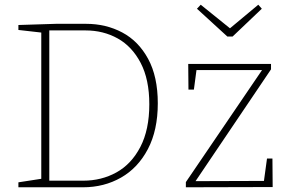

<svg xmlns="http://www.w3.org/2000/svg" viewBox="-20 -794 1226 814"><path d="M345 -693Q429 -693 498 -656.5Q567 -620 608 -544.5Q649 -469 649 -356Q649 -242 607 -162Q565 -82 493 -41Q421 0 332 0H58V-21L155 -36V-656L58 -667V-688L217 -693ZM333 -28Q410 -28 473.5 -63Q537 -98 575 -171Q613 -244 613 -352Q613 -457 576.5 -527Q540 -597 479 -631Q418 -665 343 -665H189V-28ZM1112 -122H1135L1136 -1L768 0V-22L1091 -497H813L802 -414H779L778 -523H1129V-500L809 -26L1099 -27ZM955 -674 1075 -774 1090 -757 966 -639H944L815 -757L831 -774Z"/></svg>

Font: Bitter Pro ExtraLight
Style: Regular
Weight: 275
Designer: Sol Matas, and Bitter project Authors
Foundry: Sol Matas
Version: Version 1.010